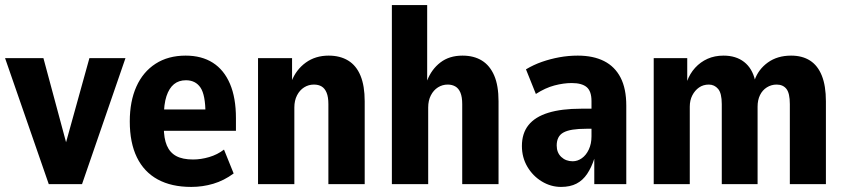

<svg xmlns="http://www.w3.org/2000/svg" viewBox="-28 -725 3326 756"><path d="M164 0 -8 -496H143L241 -132H223L324 -496H466L295 0Z M725 11Q647 11 593 -18.5Q539 -48 511 -105.5Q483 -163 483 -247Q483 -326 509 -384Q535 -442 584.5 -474Q634 -506 703 -506Q766 -506 810 -478Q854 -450 877.5 -395Q901 -340 901 -260V-210H600V-294H795L781 -277Q781 -351 761.5 -380Q742 -409 704 -409Q676 -409 657 -393.5Q638 -378 627.5 -346.5Q617 -315 617 -263V-225Q617 -180 629 -152Q641 -124 666 -110.5Q691 -97 732 -97Q763 -97 795.5 -106.5Q828 -116 854 -136L892 -42Q854 -14 812 -1.5Q770 11 725 11Z M988 0V-496H1122V-405H1120Q1138 -451 1176 -478.5Q1214 -506 1266 -506Q1311 -506 1343 -486.5Q1375 -467 1391.5 -427Q1408 -387 1408 -326V0H1265V-315Q1265 -343 1258 -360Q1251 -377 1238.5 -384.5Q1226 -392 1208 -392Q1187 -392 1169.5 -381Q1152 -370 1141.5 -349.5Q1131 -329 1131 -302V0Z M1515 0V-705H1654V-408Q1671 -452 1706 -479Q1741 -506 1793 -506Q1838 -506 1869.5 -486.5Q1901 -467 1918 -427.5Q1935 -388 1935 -326V0H1792V-315Q1792 -343 1785 -360Q1778 -377 1765 -384.5Q1752 -392 1735 -392Q1714 -392 1696.5 -381Q1679 -370 1668.5 -349.5Q1658 -329 1658 -302V0Z M2181 11Q2141 11 2105.5 -10.5Q2070 -32 2048.5 -68.5Q2027 -105 2027 -150Q2027 -200 2053 -232.5Q2079 -265 2131 -281Q2183 -297 2260 -297H2316V-218H2281Q2249 -218 2227 -214.5Q2205 -211 2191 -203.5Q2177 -196 2170.5 -183Q2164 -170 2164 -152Q2164 -124 2182 -107Q2200 -90 2227 -90Q2246 -90 2263 -102Q2280 -114 2290.5 -136.5Q2301 -159 2301 -188V-327Q2301 -366 2282 -382Q2263 -398 2223 -398Q2191 -398 2155 -388.5Q2119 -379 2082 -355L2043 -452Q2073 -470 2106 -481.5Q2139 -493 2174.5 -499.5Q2210 -506 2247 -506Q2308 -506 2350.5 -484.5Q2393 -463 2415.5 -419.5Q2438 -376 2438 -309V0H2312V-100Q2301 -66 2284 -40.5Q2267 -15 2242 -2Q2217 11 2181 11Z M2546 0V-496H2678V-404H2677Q2688 -435 2709 -458Q2730 -481 2758 -493.5Q2786 -506 2821 -506Q2870 -506 2902 -481Q2934 -456 2945 -409H2943Q2958 -452 2995.5 -479Q3033 -506 3087 -506Q3131 -506 3161.5 -486.5Q3192 -467 3208 -427Q3224 -387 3224 -326V0H3082V-315Q3082 -358 3068.5 -375Q3055 -392 3030 -392Q3009 -392 2991.5 -381Q2974 -370 2964.5 -350.5Q2955 -331 2955 -305V0H2814V-315Q2814 -358 2799.5 -375Q2785 -392 2763 -392Q2741 -392 2724.5 -380.5Q2708 -369 2698 -349.5Q2688 -330 2688 -305V0Z"/></svg>

Font: Nunito Sans 10pt Condensed ExtraBold
Style: Regular
Weight: 800
Width: 3
Designer: Vernon Adams
Foundry: Vernon Adams
Version: Version 3.101;gftools[0.9.27]